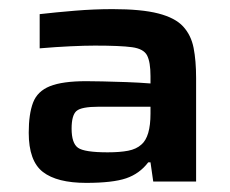

<svg xmlns="http://www.w3.org/2000/svg" viewBox="-20 -716 504 421"><path d="M169 -315Q105 -315 74 -339Q43 -363 43 -425Q43 -466 52.5 -491Q62 -516 89.5 -527Q117 -538 169 -538Q181 -538 205 -537.5Q229 -537 257 -536Q285 -535 310 -533V-549Q310 -580 302.5 -594.5Q295 -609 269.5 -612.5Q244 -616 188 -616Q166 -616 134 -614.5Q102 -613 67 -610V-685Q102 -689 144 -692.5Q186 -696 227 -696Q290 -696 327 -686.5Q364 -677 381.5 -658Q399 -639 404.5 -611Q410 -583 410 -545V-318H316L310 -360H305Q286 -335 256.5 -325Q227 -315 169 -315ZM216 -382Q243 -382 261 -385.5Q279 -389 290 -399Q310 -416 310 -467V-482H197Q158 -482 147.5 -472.5Q137 -463 137 -434Q137 -402 151 -392Q165 -382 216 -382Z"/></svg>

Font: Saira Expanded SemiBold
Style: Regular
Weight: 600
Width: 7
Designer: Hector Gatti with collaboration of the Omnibus-Type team
Foundry: Omnibus-Type
Version: Version 1.100; ttfautohint (v1.8.3)